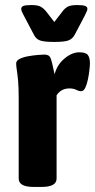

<svg xmlns="http://www.w3.org/2000/svg" viewBox="-20 -738 376 760"><path d="M115 2Q83 2 68.5 -6.5Q54 -15 54 -31V-349Q54 -393 51.5 -419.5Q49 -446 46.5 -461Q44 -476 44 -487Q44 -498 58 -505Q72 -512 92 -515.5Q112 -519 130 -520.5Q148 -522 156 -522Q175 -522 180.5 -507.5Q186 -493 196 -444Q206 -482 235.5 -506.5Q265 -531 294 -531Q320 -531 328 -520Q336 -509 336 -487Q336 -479 334 -461Q332 -443 328 -423.5Q324 -404 317.5 -390.5Q311 -377 301 -377Q292 -377 281.5 -382.5Q271 -388 255 -388Q222 -388 204 -361V-31Q204 -15 189.5 -6.5Q175 2 143 2ZM285 -718Q308 -718 317 -714.5Q326 -711 326 -703Q326 -698 323 -692Q320 -686 315 -675L276 -601Q267 -584 251 -578Q235 -572 195 -572Q154 -572 138 -578Q122 -584 114 -601L75 -675Q69 -686 66.5 -692Q64 -698 64 -703Q64 -711 72.5 -714.5Q81 -718 105 -718Q129 -718 141 -711.5Q153 -705 164 -691L195 -651L226 -691Q236 -705 248 -711.5Q260 -718 285 -718Z"/></svg>

Font: Asap Semi Condensed
Style: Bold
Weight: 700
Width: 4
Designer: Pablo Cosgaya
Foundry: Omnibus-Type
Version: Version 3.001; ttfautohint (v1.8.4.7-5d5b)